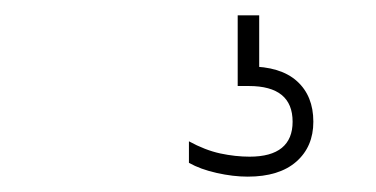

<svg xmlns="http://www.w3.org/2000/svg" viewBox="-20 -30 490 250"><path d="M302.5 200Q283.5 200 262.2 195.2Q241 190.5 226 182V154Q247 165.5 266.8 169.8Q286.5 174 305 174Q333 174 347 162.5Q361 151 361 128.5Q361 82 304 82H289.5V-10H317.5V71L304 56.5Q345.5 56.5 366.8 75.8Q388 95 388 128.5Q388 161 365.8 180.5Q343.5 200 302.5 200Z"/></svg>

Font: Encode Sans SC SemiCondensed Thin
Style: Regular
Weight: 250
Width: 4
Designer: Multiple Designers
Foundry: Impallari Type
Version: Version 3.002